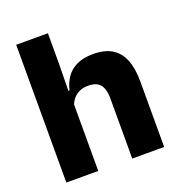

<svg xmlns="http://www.w3.org/2000/svg" viewBox="-121 -763 809 865"><g transform="rotate(-20 283.0 -330.0)"><path d="M367 0V-289Q367 -316 360 -335.8Q353 -355.5 336.8 -366Q320.5 -376.5 291.5 -376.5Q268 -376.5 250 -368.2Q232 -360 220.2 -345.8Q208.5 -331.5 202 -313.5L171 -385H206.5Q214 -418.5 232 -445Q250 -471.5 281.8 -487.2Q313.5 -503 361.5 -503Q416.5 -503 451.5 -481.8Q486.5 -460.5 503.2 -418.5Q520 -376.5 520 -313.5V0ZM51 0V-660.5H203V-513.5L200.5 -351.5L204 -339.5V0Z"/></g></svg>

Font: Anek Gurmukhi
Style: Bold
Weight: 700
Designer: Sarang Kulkarni (Gurmukhi), Yesha Goshar (Latin)
Foundry: Ek Type
Version: Version 1.003